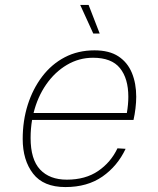

<svg xmlns="http://www.w3.org/2000/svg" viewBox="-20 -746 640 778"><path d="M245 12Q156 12 114 -42.5Q72 -97 72 -183Q72 -257 92.5 -321.5Q113 -386 151 -436Q189 -486 242.5 -514Q296 -542 363 -542Q423 -542 460 -517.5Q497 -493 514.5 -450.5Q532 -408 532 -354Q532 -332 529 -307Q526 -282 521 -260H110Q104 -224 104 -187Q104 -100 142.5 -59Q181 -18 251 -18Q326 -18 377.5 -53Q429 -88 456 -145L489 -143Q456 -73 395 -30.5Q334 12 245 12ZM357 -512Q300 -512 251 -483Q202 -454 167 -403.5Q132 -353 116 -288H494Q500 -323 500 -354Q500 -428 466 -470Q432 -512 357 -512ZM358 -610 305 -726H339L384 -610Z"/></svg>

Font: Geist Mono Thin
Style: Italic
Weight: 100
Italic angle: -12°
Monospace: yes
Designer: Basement.studio, Andrés Briganti, Mateo Zaragoza
Foundry: Basement.studio, Vercel, Andrés Briganti, Guido Ferreyra, Mateo Zaragoza
Version: Version 1.500; ttfautohint (v1.8.4.7-5d5b)